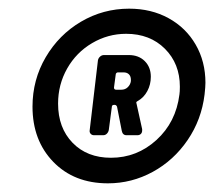

<svg xmlns="http://www.w3.org/2000/svg" viewBox="-20 -730 494 443"><path d="M454 -539Q454 -530 452 -512Q445 -454 413 -407Q381 -360 332.5 -333.5Q284 -307 229 -307Q151 -307 103 -356.5Q55 -406 55 -484Q55 -546 85.5 -598Q116 -650 167 -680Q218 -710 278 -710Q329 -710 369 -688Q409 -666 431.5 -627Q454 -588 454 -539ZM394 -512Q395 -518 395 -530Q395 -583 360.5 -617.5Q326 -652 271 -652Q229 -652 192.5 -630.5Q156 -609 135 -572Q114 -535 114 -491Q114 -435 147.5 -400.5Q181 -366 236 -366Q296 -366 341 -407Q386 -448 394 -512ZM298 -497Q293 -495 295 -491L308 -432V-429Q308 -424 305 -421Q302 -418 297 -418H272Q263 -418 261 -428L250 -484Q248 -488 245 -488H243Q238 -488 238 -483L231 -430Q230 -425 226.5 -421.5Q223 -418 218 -418H197Q192 -418 189 -421.5Q186 -425 187 -430L206 -591Q207 -596 211 -599.5Q215 -603 220 -603H277Q300 -603 314 -589Q328 -575 328 -553Q328 -535 320 -520Q312 -505 298 -497ZM247 -558 243 -528Q243 -523 248 -523H260Q269 -523 275 -529Q281 -535 282 -543V-546Q282 -554 277.5 -558.5Q273 -563 265 -563H252Q250 -563 248.5 -561.5Q247 -560 247 -558Z"/></svg>

Font: Barlow Condensed
Style: Bold Italic
Weight: 700
Width: 3
Italic angle: -7°
Designer: Jeremy Tribby
Foundry: Tribby Type
Version: Version 1.408